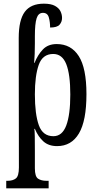

<svg xmlns="http://www.w3.org/2000/svg" viewBox="-20 -786 533 1046"><path d="M14 240V199H21Q50 199 66.5 186Q83 173 83 126L82 -579Q82 -677 115 -721.5Q148 -766 219 -766Q258 -766 279.5 -754Q301 -742 309.5 -724.5Q318 -707 318 -688Q318 -667 304.5 -651.5Q291 -636 253 -636Q253 -666 246 -691Q239 -716 214 -716Q189 -716 179.5 -686.5Q170 -657 170 -589V-550Q170 -519 169 -492.5Q168 -466 166 -443H168Q186 -488 214 -517Q242 -546 289 -546Q367 -546 409 -480.5Q451 -415 451 -273Q451 -128 410 -59Q369 10 291 10Q245 10 216.5 -15.5Q188 -41 170 -84H167Q169 -77 169.5 -42Q170 -7 170 35V131Q170 176 187.5 187.5Q205 199 233 199H245V240ZM271 -44Q319 -44 341 -102.5Q363 -161 363 -271Q363 -381 341 -436.5Q319 -492 270 -492Q212 -492 191 -432.5Q170 -373 170 -272Q170 -164 191.5 -104Q213 -44 271 -44Z"/></svg>

Font: Noto Serif ExtraCondensed
Style: Regular
Weight: 400
Width: 2
Designer: Monotype Design Team
Foundry: Monotype Imaging Inc.
Version: Version 2.015